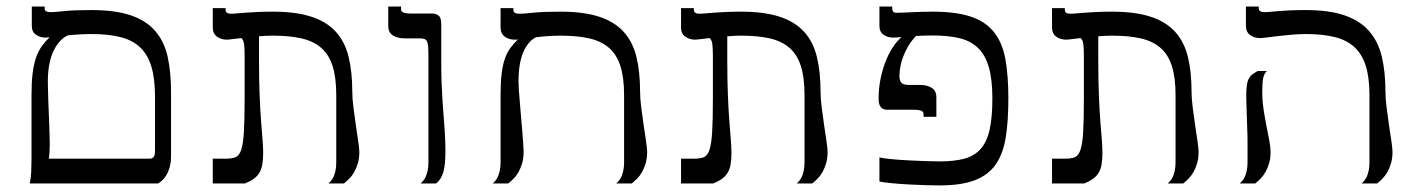

<svg xmlns="http://www.w3.org/2000/svg" viewBox="-20 -560 4331 586"><path d="M118.7 -445.3Q102.1 -445.3 89.6 -454.1Q77.1 -462.9 77.1 -481V-540H116.2V-534.7Q116.2 -529.3 120.1 -526.1Q124 -522.9 136.2 -522.9Q145.5 -522.9 175.8 -526.1Q206.1 -529.3 259.3 -529.3Q332 -529.3 379.2 -513.2Q426.3 -497.1 453.6 -465.6Q481 -434.1 491.5 -387.5Q502 -340.8 502 -279.8V-80.6Q502 -55.2 491.9 -33.2Q481.9 -11.2 462.4 0H70.8Q74.7 -18.6 75.4 -37.6Q76.2 -56.6 76.2 -75.2V-269.5Q76.2 -308.6 79.6 -336.2Q83 -363.8 89.8 -383.5Q96.7 -403.3 106.9 -418Q117.2 -432.6 131.3 -446.3Q127.4 -445.8 124.5 -445.6Q121.6 -445.3 118.7 -445.3ZM126 -310.5Q126 -300.8 126.5 -285.6Q127 -270.5 127.4 -252.7Q127.9 -234.9 128.9 -215.3Q129.9 -195.8 130.4 -178Q130.9 -160.2 131.3 -145Q131.8 -129.9 131.8 -120.6Q131.8 -109.4 131.1 -96.2Q130.4 -83 128.9 -75.7H437.5Q443.4 -75.7 446.5 -78.4Q449.7 -81.1 451.2 -85.2Q452.6 -89.4 452.9 -94.7Q453.1 -100.1 453.1 -105.5V-264.6Q453.1 -320.3 441.9 -357.2Q430.7 -394 407 -416Q383.3 -438 346.7 -447Q310.1 -456.1 259.3 -456.1Q242.7 -456.1 224.4 -455.1Q206.1 -454.1 187 -452.1Q160.2 -439.9 143.1 -403.8Q126 -367.7 126 -310.5Z M1076.7 -96.2Q1076.7 -77.1 1072.3 -62Q1067.9 -46.9 1061.3 -35.2Q1054.7 -23.4 1046.1 -14.9Q1037.6 -6.3 1029.8 0H982.4Q986.8 -3.9 991.2 -9.3Q995.6 -14.6 998.8 -22.2Q1002 -29.8 1004.2 -40.3Q1006.3 -50.8 1006.3 -64.9V-269.5Q1006.3 -323.2 995.1 -358.4Q983.9 -393.6 960.2 -414.1Q936.5 -434.6 899.9 -442.9Q863.3 -451.2 812.5 -451.2Q802.7 -451.2 792.2 -450.7Q781.7 -450.2 770.5 -449.2V-378.9Q770.5 -312.5 772.5 -266.8Q774.4 -221.2 776.9 -189.2Q779.3 -157.2 781.2 -135Q783.2 -112.8 783.2 -93.3Q783.2 -72.3 780.5 -57.4Q777.8 -42.5 771.2 -32Q764.6 -21.5 753.9 -13.9Q743.2 -6.3 727.5 0H629.4V-75.7H669.9Q687.5 -75.7 698.7 -80.1Q710 -84.5 716.1 -102.5Q722.2 -120.6 724.4 -157.5Q726.6 -194.3 726.6 -259.3V-388.2Q726.6 -412.6 724.9 -425.5Q723.1 -438.5 716.3 -443.8Q701.2 -441.9 692.6 -440.9Q684.1 -439.9 679.7 -439.5Q675.3 -439 673.8 -439Q672.4 -439 671.9 -439Q654.8 -439 642.1 -448.2Q629.4 -457.5 629.4 -476.1V-535.2H668.5V-529.8Q668.5 -524.4 672.4 -521.2Q676.3 -518.1 688.5 -518.1Q691.4 -518.1 701.7 -519Q711.9 -520 728.3 -521.2Q744.6 -522.5 766.1 -523.4Q787.6 -524.4 812.5 -524.4Q883.3 -524.4 930.2 -509Q977.1 -493.7 1004.9 -463.1Q1032.7 -432.6 1043.9 -386.7Q1055.2 -340.8 1055.2 -279.8Q1055.2 -260.3 1058.6 -233.2Q1062 -206.1 1065.9 -179.2Q1069.8 -152.3 1073.2 -129.6Q1076.7 -106.9 1076.7 -96.2Z M1339.4 -96.2Q1339.4 -58.1 1333.3 -35.4Q1327.1 -12.7 1311 0H1263.7Q1268.1 -3.9 1272.5 -9.3Q1276.9 -14.6 1280 -22.2Q1283.2 -29.8 1285.4 -40.3Q1287.6 -50.8 1287.6 -64.9V-388.2Q1287.6 -406.2 1286.9 -417Q1286.1 -427.7 1283.2 -433.6Q1280.3 -439.5 1274.7 -441.2Q1269 -442.9 1259.8 -442.9H1214.4Q1193.8 -442.9 1179.4 -451.7Q1165 -460.4 1165 -481V-540H1204.1V-531.7Q1204.1 -528.8 1205.3 -526.4Q1206.5 -523.9 1210.2 -522.2Q1213.9 -520.5 1220.5 -519.5Q1227.1 -518.6 1237.8 -518.6H1300.8Q1310.1 -518.6 1318.4 -512.5Q1326.7 -506.3 1326.7 -486.8V-378.9Q1326.7 -340.8 1327.6 -312Q1328.6 -283.2 1330.1 -260.3Q1331.5 -237.3 1333 -218.3Q1334.5 -199.2 1335.9 -180.7Q1337.4 -162.1 1338.4 -141.8Q1339.4 -121.6 1339.4 -96.2Z M1955.1 -96.2Q1955.1 -77.1 1950.7 -62Q1946.3 -46.9 1939.7 -35.2Q1933.1 -23.4 1924.6 -14.9Q1916 -6.3 1908.2 0H1860.8Q1865.2 -3.9 1869.6 -9.3Q1874 -14.6 1877.2 -22.2Q1880.4 -29.8 1882.6 -40.3Q1884.8 -50.8 1884.8 -64.9V-269.5Q1884.8 -323.2 1873.5 -358.4Q1862.3 -393.6 1838.6 -414.1Q1814.9 -434.6 1778.3 -442.9Q1741.7 -451.2 1690.9 -451.2Q1673.8 -451.2 1654.8 -450Q1635.7 -448.7 1615.7 -446.3Q1590.8 -433.6 1576.7 -399.7Q1562.5 -365.7 1562.5 -310.5Q1562.5 -300.8 1563.7 -283.9Q1564.9 -267.1 1566.7 -246.3Q1568.4 -225.6 1570.3 -203.1Q1572.3 -180.7 1574 -159.9Q1575.7 -139.2 1576.9 -122.3Q1578.1 -105.5 1578.1 -96.2Q1578.1 -77.1 1573.7 -62Q1569.3 -46.9 1562.7 -35.2Q1556.2 -23.4 1547.6 -14.9Q1539.1 -6.3 1531.2 0H1483.9Q1488.3 -3.9 1492.7 -9.3Q1497.1 -14.6 1500.2 -22.2Q1503.4 -29.8 1505.6 -40.3Q1507.8 -50.8 1507.8 -64.9V-269.5Q1507.8 -308.1 1511 -334.7Q1514.2 -361.3 1520.8 -380.4Q1527.3 -399.4 1537.4 -413.1Q1547.4 -426.8 1561 -439.9Q1558.6 -439 1555.7 -439Q1552.7 -439 1550.3 -439Q1533.2 -439 1520.5 -448.2Q1507.8 -457.5 1507.8 -476.1V-535.2H1546.9V-529.8Q1546.9 -524.4 1550.8 -521.2Q1554.7 -518.1 1566.9 -518.1Q1577.6 -518.1 1607.2 -521.2Q1636.7 -524.4 1690.9 -524.4Q1761.7 -524.4 1808.6 -509Q1855.5 -493.7 1883.3 -463.1Q1911.1 -432.6 1922.4 -386.7Q1933.6 -340.8 1933.6 -279.8Q1933.6 -260.3 1937 -233.2Q1940.4 -206.1 1944.3 -179.2Q1948.2 -152.3 1951.7 -129.6Q1955.1 -106.9 1955.1 -96.2Z M2505.9 -96.2Q2505.9 -77.1 2501.5 -62Q2497.1 -46.9 2490.5 -35.2Q2483.9 -23.4 2475.3 -14.9Q2466.8 -6.3 2459 0H2411.6Q2416 -3.9 2420.4 -9.3Q2424.8 -14.6 2428 -22.2Q2431.2 -29.8 2433.3 -40.3Q2435.5 -50.8 2435.5 -64.9V-269.5Q2435.5 -323.2 2424.3 -358.4Q2413.1 -393.6 2389.4 -414.1Q2365.7 -434.6 2329.1 -442.9Q2292.5 -451.2 2241.7 -451.2Q2231.9 -451.2 2221.4 -450.7Q2210.9 -450.2 2199.7 -449.2V-378.9Q2199.7 -312.5 2201.7 -266.8Q2203.6 -221.2 2206.1 -189.2Q2208.5 -157.2 2210.4 -135Q2212.4 -112.8 2212.4 -93.3Q2212.4 -72.3 2209.7 -57.4Q2207 -42.5 2200.4 -32Q2193.8 -21.5 2183.1 -13.9Q2172.4 -6.3 2156.7 0H2058.6V-75.7H2099.1Q2116.7 -75.7 2127.9 -80.1Q2139.2 -84.5 2145.3 -102.5Q2151.4 -120.6 2153.6 -157.5Q2155.8 -194.3 2155.8 -259.3V-388.2Q2155.8 -412.6 2154.1 -425.5Q2152.3 -438.5 2145.5 -443.8Q2130.4 -441.9 2121.8 -440.9Q2113.3 -439.9 2108.9 -439.5Q2104.5 -439 2103 -439Q2101.6 -439 2101.1 -439Q2084 -439 2071.3 -448.2Q2058.6 -457.5 2058.6 -476.1V-535.2H2097.7V-529.8Q2097.7 -524.4 2101.6 -521.2Q2105.5 -518.1 2117.7 -518.1Q2120.6 -518.1 2130.9 -519Q2141.1 -520 2157.5 -521.2Q2173.8 -522.5 2195.3 -523.4Q2216.8 -524.4 2241.7 -524.4Q2312.5 -524.4 2359.4 -509Q2406.2 -493.7 2434.1 -463.1Q2461.9 -432.6 2473.1 -386.7Q2484.4 -340.8 2484.4 -279.8Q2484.4 -260.3 2487.8 -233.2Q2491.2 -206.1 2495.1 -179.2Q2499 -152.3 2502.4 -129.6Q2505.9 -106.9 2505.9 -96.2Z M3057.6 -259.3Q3057.6 -190.4 3049.6 -140.4Q3041.5 -90.3 3018.8 -57.9Q2996.1 -25.4 2954.8 -9.8Q2913.6 5.9 2847.7 5.9Q2828.6 5.9 2803.2 5.1Q2777.8 4.4 2752.2 2.9Q2726.6 1.5 2703.1 -0.7Q2679.7 -2.9 2664.1 -5.9V-79.6Q2675.8 -76.7 2698.7 -74.5Q2721.7 -72.3 2748.3 -70.8Q2774.9 -69.3 2801.5 -68.4Q2828.1 -67.4 2847.7 -67.4Q2891.6 -67.4 2922.4 -75.4Q2953.1 -83.5 2972.4 -104.7Q2991.7 -126 3000.2 -163.3Q3008.8 -200.7 3008.8 -259.3Q3008.8 -317.4 2998 -354.7Q2987.3 -392.1 2965.1 -413.6Q2942.9 -435.1 2908.7 -443.4Q2874.5 -451.7 2827.6 -451.7Q2798.3 -451.7 2775.9 -450.2Q2761.7 -435.5 2752.2 -419.4Q2742.7 -403.3 2736.6 -387.2Q2730.5 -371.1 2727.8 -356Q2725.1 -340.8 2725.1 -328.6Q2725.1 -314 2731.2 -307.4Q2737.3 -300.8 2752.9 -300.8H2788.6Q2809.1 -300.8 2823.5 -292Q2837.9 -283.2 2837.9 -262.7V-203.6H2798.8V-211.9Q2798.8 -218.3 2792.5 -221.7Q2786.1 -225.1 2765.1 -225.1H2687.5Q2683.1 -225.1 2678.5 -226.3Q2673.8 -227.5 2670.2 -231Q2666.5 -234.4 2664.1 -240.7Q2661.6 -247.1 2661.6 -256.8Q2661.6 -293.9 2668.7 -325.2Q2675.8 -356.4 2686.3 -380.6Q2696.8 -404.8 2709 -421.6Q2721.2 -438.5 2731.9 -446.8Q2716.3 -445.3 2705.6 -445.3Q2689 -445.3 2676.5 -454.1Q2664.1 -462.9 2664.1 -481V-540H2703.1V-534.7Q2703.1 -529.3 2705.6 -525.1Q2708 -521 2717.8 -521Q2725.1 -521 2736.8 -521.5Q2748.5 -522 2763.2 -522.7Q2777.8 -523.4 2793.9 -523.9Q2810.1 -524.4 2826.2 -524.4Q2898.4 -524.4 2943.6 -509Q2988.8 -493.7 3014.2 -461.4Q3039.6 -429.2 3048.6 -379.2Q3057.6 -329.1 3057.6 -259.3Z M3638.2 -96.2Q3638.2 -77.1 3633.8 -62Q3629.4 -46.9 3622.8 -35.2Q3616.2 -23.4 3607.7 -14.9Q3599.1 -6.3 3591.3 0H3543.9Q3548.3 -3.9 3552.7 -9.3Q3557.1 -14.6 3560.3 -22.2Q3563.5 -29.8 3565.7 -40.3Q3567.9 -50.8 3567.9 -64.9V-269.5Q3567.9 -323.2 3556.6 -358.4Q3545.4 -393.6 3521.7 -414.1Q3498 -434.6 3461.4 -442.9Q3424.8 -451.2 3374 -451.2Q3364.3 -451.2 3353.8 -450.7Q3343.3 -450.2 3332 -449.2V-378.9Q3332 -312.5 3334 -266.8Q3335.9 -221.2 3338.4 -189.2Q3340.8 -157.2 3342.8 -135Q3344.7 -112.8 3344.7 -93.3Q3344.7 -72.3 3342 -57.4Q3339.4 -42.5 3332.8 -32Q3326.2 -21.5 3315.4 -13.9Q3304.7 -6.3 3289.1 0H3190.9V-75.7H3231.4Q3249 -75.7 3260.3 -80.1Q3271.5 -84.5 3277.6 -102.5Q3283.7 -120.6 3285.9 -157.5Q3288.1 -194.3 3288.1 -259.3V-388.2Q3288.1 -412.6 3286.4 -425.5Q3284.7 -438.5 3277.8 -443.8Q3262.7 -441.9 3254.2 -440.9Q3245.6 -439.9 3241.2 -439.5Q3236.8 -439 3235.4 -439Q3233.9 -439 3233.4 -439Q3216.3 -439 3203.6 -448.2Q3190.9 -457.5 3190.9 -476.1V-535.2H3230V-529.8Q3230 -524.4 3233.9 -521.2Q3237.8 -518.1 3250 -518.1Q3252.9 -518.1 3263.2 -519Q3273.4 -520 3289.8 -521.2Q3306.2 -522.5 3327.6 -523.4Q3349.1 -524.4 3374 -524.4Q3444.8 -524.4 3491.7 -509Q3538.6 -493.7 3566.4 -463.1Q3594.2 -432.6 3605.5 -386.7Q3616.7 -340.8 3616.7 -279.8Q3616.7 -260.3 3620.1 -233.2Q3623.5 -206.1 3627.4 -179.2Q3631.3 -152.3 3634.8 -129.6Q3638.2 -106.9 3638.2 -96.2Z M3857.9 -96.2Q3857.9 -77.1 3853.5 -62Q3849.1 -46.9 3842.5 -35.2Q3835.9 -23.4 3827.4 -14.9Q3818.8 -6.3 3811 0H3763.7Q3768.1 -3.9 3772.5 -9.3Q3776.9 -14.6 3780 -22.2Q3783.2 -29.8 3785.4 -40.3Q3787.6 -50.8 3787.6 -64.9V-127Q3787.6 -132.3 3787.4 -143.8Q3787.1 -155.3 3786.6 -169.2Q3786.1 -183.1 3785.6 -198.5Q3785.2 -213.9 3784.7 -227.8Q3784.2 -241.7 3783.9 -252.4Q3783.7 -263.2 3783.7 -268.1Q3783.7 -287.1 3785.4 -299.3Q3787.1 -311.5 3791.3 -319.6Q3795.4 -327.6 3802 -332.8Q3808.6 -337.9 3818.8 -343.3H3846.7Q3837.9 -335 3835.2 -321Q3832.5 -307.1 3832.5 -278.3Q3832.5 -253.4 3836.4 -227.1Q3840.3 -200.7 3845.2 -176.3Q3850.1 -151.9 3854 -131.1Q3857.9 -110.4 3857.9 -96.2ZM4230 -96.2Q4230 -77.1 4225.6 -62Q4221.2 -46.9 4214.6 -35.2Q4208 -23.4 4199.5 -14.9Q4190.9 -6.3 4183.1 0H4135.7Q4140.1 -3.9 4144.5 -9.3Q4148.9 -14.6 4152.1 -22.2Q4155.3 -29.8 4157.5 -40.3Q4159.7 -50.8 4159.7 -64.9V-269.5Q4159.7 -323.2 4148.4 -359.1Q4137.2 -395 4113.5 -416.5Q4089.8 -438 4053.2 -447Q4016.6 -456.1 3965.8 -456.1Q3944.3 -456.1 3922.4 -454.1Q3900.4 -452.1 3881.3 -450Q3862.3 -447.8 3847.7 -445.8Q3833 -443.8 3825.2 -443.8Q3808.1 -443.8 3795.4 -453.1Q3782.7 -462.4 3782.7 -481V-540H3821.8V-534.7Q3821.8 -529.3 3825.7 -526.1Q3829.6 -522.9 3841.8 -522.9Q3848.1 -522.9 3857.4 -523.9Q3866.7 -524.9 3881.3 -526.1Q3896 -527.3 3916.5 -528.3Q3937 -529.3 3965.8 -529.3Q4036.6 -529.3 4083.5 -513.2Q4130.4 -497.1 4158.2 -465.6Q4186 -434.1 4197.3 -387.5Q4208.5 -340.8 4208.5 -279.8Q4208.5 -260.3 4211.9 -233.2Q4215.3 -206.1 4219.2 -179.2Q4223.1 -152.3 4226.6 -129.6Q4230 -106.9 4230 -96.2Z"/></svg>

Font: Arian AMU Serif
Style: Regular
Weight: 400
Designer: Ruben Hakobyan (Tarumian)
Foundry: Ruben Hakobyan (Tarumian)
Version: Version 1.002